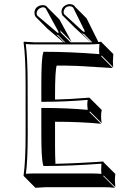

<svg xmlns="http://www.w3.org/2000/svg" viewBox="-20 -850 634 930"><path d="M147 -787.1Q147 -813 171.4 -822.3Q179.7 -825.2 188 -825.2Q200.2 -824.7 207 -817.9Q209.5 -814.9 210.9 -813L267.6 -756.3L326.7 -647.5L270.5 -704.1Q273.9 -697.3 273.9 -692.9L321.8 -645H410.2Q413.1 -645 419.4 -645L341.8 -716.3L285.2 -772.9L283.7 -773.9Q278.3 -780.8 277.8 -792Q277.8 -817.4 304.2 -827.6Q311 -830.1 315.9 -830.1Q332 -829.6 339.4 -822.8Q341.8 -819.8 342.8 -817.9L399.4 -761.2L454.1 -651.4Q455.1 -648.9 455.6 -646.5Q464.4 -647 470.2 -647.9L472.2 -645L528.8 -588.4Q526.9 -561 526.9 -550.3Q526.9 -539.6 528.3 -524.4L472.2 -581.1L470.2 -577.1L526.4 -520.5Q526.4 -520.5 352.1 -530.8Q299.3 -532.7 254.4 -532.2Q246.6 -504.9 246.6 -388.7V-367.7Q314.9 -369.1 413.1 -377L416 -374L472.7 -317.4Q469.7 -303.7 469.7 -285.6Q469.7 -267.1 472.7 -253.4L416 -310.1L413.1 -307.1L469.7 -250.5Q371.6 -260.3 246.6 -260.3V-143.6Q246.6 -100.1 248.5 -56.6Q300.8 -57.6 358.9 -60.5Q417 -63.5 448.2 -65.4L480 -67.9L481.9 -64L538.6 -7.3Q536.6 8.8 536.6 25.4Q536.6 30.8 538.6 56.6L481.9 0L480 2.9L536.6 59.6Q511.7 56.6 476.6 56.6H203.6L151.4 59.6L95.2 2.9L94.2 0Q104 -68.4 104 -200.2V-444.8Q104 -573.7 94.2 -645L96.2 -647.9Q98.1 -647.9 147 -645H287.6L210.4 -710.4L153.8 -767.1Q147.5 -774.9 147 -787.1ZM291 -645H295.9L261.2 -680.2Q256.3 -680.7 252.9 -683.1ZM420.4 -645Q423.3 -645 426.8 -645L387.2 -685.1Q380.4 -686 373 -692.4ZM288.1 -792Q288.6 -783.7 291 -780.8H291.5L379.9 -699.7Q385.3 -695.3 387.2 -694.8Q389.6 -695.8 390.1 -696.8Q389.6 -699.7 388.7 -703.6L334.5 -813Q328.1 -819.8 315.9 -819.8Q299.3 -819.8 291 -803.2Q288.1 -797.4 288.1 -792ZM157.2 -787.1Q157.7 -778.8 160.6 -774.4L259.8 -690.4L260.7 -689.9Q262.7 -691.4 264.2 -692.9Q263.2 -695.8 261.7 -699.2L202.1 -808.1Q196.3 -814.9 188 -814.9Q161.6 -810.5 157.2 -787.1ZM180.2 -200.2V-327.1H189.9Q305.2 -327.1 404.8 -317.9Q403.3 -330.6 402.8 -341.8Q402.8 -354 404.8 -366.2Q296.4 -356.9 189.9 -356.9H180.2V-444.8Q180.2 -562 188.5 -591.8L190.4 -599.1H198.2Q320.3 -599.1 460.9 -587.9Q460 -599.1 460 -606.9Q460 -616.2 461.4 -637.2Q438 -635.3 410.2 -634.8H147Q123 -634.8 105 -636.7Q113.8 -565.9 113.8 -444.8L114.3 -200.2Q114.3 -75.2 105.5 -8.3Q125 -9.8 147 -9.8H419.9Q448.2 -9.8 471.2 -7.8Q469.7 -24.4 470.2 -30.8Q470.2 -43 471.2 -57.1Q319.8 -45.9 198.2 -45.9H190.4L188.5 -53.2Q180.2 -82 180.2 -200.2Z"/></svg>

Font: Linux Biolinum Shadow O
Style: Regular
Weight: 400
Designer: Philipp H. Poll
Foundry: Philipp H. Poll
Version: Version 1.0.4